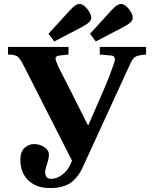

<svg xmlns="http://www.w3.org/2000/svg" viewBox="-20 -927 772 962"><path d="M20 -653.8V-691.9H323.2V-653.8L278.8 -648.9Q259.8 -646.5 258.3 -636.2Q256.8 -623 285.2 -566.9Q290.5 -557.1 302.7 -533.2Q323.7 -491.7 336.9 -465.8L419.9 -300.8H422.9L482.9 -438Q530.8 -546.9 553.2 -616.2Q562.5 -646.5 536.1 -648.9L480 -653.8V-691.9H711.9V-653.8Q669.9 -650.9 656 -641.1Q642.1 -631.3 627 -595.2L394 -87.9Q381.3 -60.1 364.7 -40.3Q348.1 -20.5 332.5 -10Q316.9 0.5 297.1 6.3Q277.3 12.2 262.9 13.7Q248.5 15.1 230 15.1Q161.6 15.1 121.8 -23.4Q82 -62 82 -126Q82 -166 102.5 -185.5Q123 -205.1 150.9 -205.1Q178.2 -205.1 201.7 -190.2Q225.1 -175.3 225.1 -151.9Q225.1 -133.3 215.6 -105Q206.1 -76.7 206.1 -67.9Q206.1 -30.8 235.8 -30.8Q265.1 -30.8 292.5 -52.2Q319.8 -73.7 333 -104L340.8 -122.1L96.2 -603Q80.1 -634.8 67.6 -644Q55.2 -653.3 20 -653.8ZM431.2 -757.8 536.1 -873Q547.4 -884.8 553 -890.1Q558.6 -895.5 568.1 -901.4Q577.6 -907.2 585.9 -907.2Q605.5 -907.2 625.2 -882.3Q645 -857.4 645 -838.9Q645 -825.7 634.3 -815.4Q623.5 -805.2 597.2 -791L460 -719.2ZM223.1 -757.8 328.1 -873Q339.4 -884.8 345 -890.1Q350.6 -895.5 360.1 -901.4Q369.6 -907.2 377.9 -907.2Q397.5 -907.2 417.2 -882.3Q437 -857.4 437 -838.9Q437 -825.7 426.3 -815.4Q415.5 -805.2 389.2 -791L252 -719.2Z"/></svg>

Font: Linguistics Pro
Style: Bold
Weight: 700
Designer: Stefan Peev, Context Ltd
Foundry: Stefan Peev, Context Ltd
Version: Version 001.000